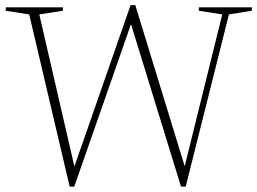

<svg xmlns="http://www.w3.org/2000/svg" viewBox="-20 -704 982 733"><path d="M486 -628.5 263.5 8.5H246L91.5 -649L2 -663V-676H220V-663L130 -649L270.5 -40.5L253 -36.5L478.5 -684.5H496.5L694 -40.5L677 -36.5L828.5 -649L739 -663V-676H941.5V-663L854 -649L689 8.5H671L475 -628.5Z"/></svg>

Font: Newsreader 16pt 16pt ExtraLight
Style: Regular
Weight: 250
Version: Version 1.003